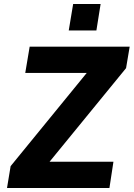

<svg xmlns="http://www.w3.org/2000/svg" viewBox="-20 -938 667 958"><path d="M15 0 33 -109 456 -627 463 -574H106L128 -705H627L609 -598L184 -78L176 -131H546L526 0ZM323 -786 345 -918H482L461 -786Z"/></svg>

Font: Nunito Sans 7pt SemiCondensed ExtraBold
Style: Italic
Weight: 800
Width: 4
Italic angle: -9°
Designer: Vernon Adams
Foundry: Vernon Adams
Version: Version 3.101;gftools[0.9.27]